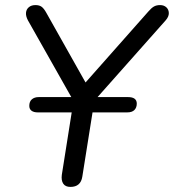

<svg xmlns="http://www.w3.org/2000/svg" viewBox="-20 -732 687 759"><path d="M258.4 6.9Q238.5 6.9 230 -5.9Q221.5 -18.7 224.4 -41L275.7 -365.1L284.4 -308.3L90.3 -651.7Q81.6 -668.3 82.8 -681.6Q83.9 -695 93.9 -703.4Q103.8 -711.9 120.3 -711.9Q135.8 -711.9 145 -704.9Q154.2 -697.8 163.4 -680.9L326.6 -391H304.9L566.7 -686.8Q578.8 -700.8 588.8 -706.4Q598.7 -711.9 612.8 -711.9Q628.2 -711.9 637.7 -703Q647.2 -694 647.4 -680.2Q647.7 -666.3 635 -651.7L330.3 -308.3L358.1 -365.1L305.4 -33.7Q299.1 6.9 258.4 6.9ZM129.5 -287.7Q113.4 -287.7 104.6 -294.3Q95.8 -300.9 95.8 -313.5Q95.8 -330.7 106 -339.4Q116.3 -348.2 133.3 -348.2H486Q520.7 -348.2 520.7 -322.4Q520.7 -306.7 511.4 -297.2Q502.1 -287.7 483.1 -287.7Z"/></svg>

Font: Nunito ExtraLight
Style: Italic
Weight: 200
Italic angle: -9°
Designer: Vernon Adams
Foundry: Vernon Adams
Version: Version 3.602